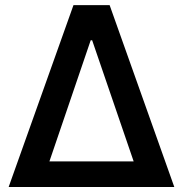

<svg xmlns="http://www.w3.org/2000/svg" viewBox="-20 -748 732 768"><path d="M14.6 0 273.9 -727.5H418.5L677.2 0ZM177.7 -102.5H514.6L348.6 -586.9H342.8Z"/></svg>

Font: Inter Cardless Tabular Medium
Style: Regular
Weight: 500
Designer: Rasmus Andersson
Foundry: rsms
Version: Version 4.000;git-4fc901f